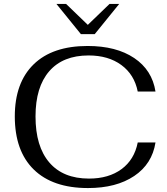

<svg xmlns="http://www.w3.org/2000/svg" viewBox="-20 -943 847 973"><path d="M55 -353Q55 -524 150.5 -617Q246 -710 424 -710Q569 -710 660 -649Q751 -588 768 -479H678Q661 -565 595 -613.5Q529 -662 429 -662Q299 -662 229.5 -582Q160 -502 160 -353Q160 -201 230 -119.5Q300 -38 431 -38Q531 -38 596 -86Q661 -134 678 -221H768Q751 -112 660 -51Q569 10 426 10Q247 10 151 -84Q55 -178 55 -353ZM266 -923H315L425 -817L535 -923H584L460 -770H390Z"/></svg>

Font: Fahkwang
Style: Regular
Weight: 400
Version: Version 1.000; ttfautohint (v1.6)